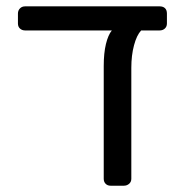

<svg xmlns="http://www.w3.org/2000/svg" viewBox="-20 -591 597 611"><path d="M37.1 -516.1V-547.9Q37.1 -557.6 43.5 -564.2Q49.8 -570.8 60.1 -570.8H487.8Q499 -570.8 505.1 -564.9Q511.2 -559.1 511.2 -547.9V-516.1Q511.2 -506.3 504.6 -500.2Q498 -494.1 487.8 -494.1H429.2Q415 -479 406.5 -447Q397.9 -415 397.9 -375V-22Q397.9 -12.2 390.9 -6.1Q383.8 0 374 0H332Q322.3 0 316.2 -6.1Q310.1 -12.2 310.1 -22V-380.9Q310.1 -421.9 317.1 -450.9Q324.2 -480 335.9 -494.1H60.1Q50.3 -494.1 43.7 -500Q37.1 -505.9 37.1 -516.1Z"/></svg>

Font: Rubik AZ
Style: Regular
Weight: 400
Designer: Hubert and Fischer
Foundry: Hubert & Fischer
Version: Version 2.000